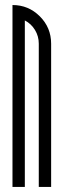

<svg xmlns="http://www.w3.org/2000/svg" viewBox="-20 -737 251 757"><path d="M77.9 0H29.2V-717.2Q92.5 -717.2 137 -672.6Q181.6 -628.1 181.6 -564.8V0H132.9V-564.8Q132.9 -594.3 117.9 -618.9Q102.9 -643.5 77.9 -656.4Z"/></svg>

Font: Marapfhont
Style: Book
Weight: 400
Version: Version 0.15